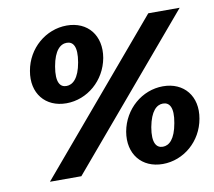

<svg xmlns="http://www.w3.org/2000/svg" viewBox="-79 -802 1008 903"><g transform="rotate(-10 425.0 -350.0)"><path d="M90 0H240L833 -700H683ZM628 10C728 10 816 -65 834 -170C853 -275 791 -350 691 -350C591 -350 503 -275 484 -170C466 -65 528 10 628 10ZM642 -70C612 -70 591 -95 604 -170C618 -245 647 -270 677 -270C707 -270 728 -245 714 -170C701 -95 672 -70 642 -70ZM231 -350C331 -350 419 -425 438 -530C456 -635 395 -710 295 -710C195 -710 106 -635 88 -530C69 -425 131 -350 231 -350ZM245 -430C215 -430 195 -455 208 -530C221 -605 251 -630 281 -630C311 -630 331 -605 318 -530C305 -455 275 -430 245 -430Z"/></g></svg>

Font: Scada
Style: Bold Italic
Weight: 700
Designer: Jovanny Lemonad
Foundry: Jovanny Lemonad
Version: Version 3.005